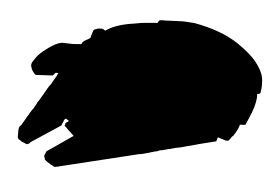

<svg xmlns="http://www.w3.org/2000/svg" viewBox="-41 -541 853 584"><g transform="rotate(5 385.5 -249.5)"><path d="M168 -388.7 134.8 -389.6Q113.3 -386.7 79.1 -358.4Q63.5 -345.7 56.6 -334Q46.9 -321.3 46.9 -314.5Q45.9 -313.5 50.8 -299.8Q52.7 -296.9 55.2 -293.5Q57.6 -290 58.6 -289.1Q62.5 -285.2 63.5 -285.2L115.2 -288.1L123 -296.9H131.8Q130.9 -296.9 127 -287.1L121.1 -277.3L112.3 -261.7Q103.5 -251 91.8 -228.5Q89.8 -225.6 83 -213.9Q83 -212.9 80.1 -209Q77.1 -205.1 75.2 -201.2Q71.3 -192.4 69.3 -190.4Q69.3 -189.5 68.4 -188.5Q66.4 -183.6 65.4 -182.6Q60.5 -177.7 59.6 -174.8Q52.7 -165 52.7 -163.1L48.8 -157.2L40 -141.6Q34.2 -132.8 34.2 -131.8L33.2 -129.9L30.3 -127L28.3 -125L27.3 -123V-122.1Q26.4 -122.1 26.4 -119.1Q25.4 -118.2 25.4 -112.3V-102.5V-93.8Q25.4 -88.9 26.4 -88.9L28.3 -86.9Q29.3 -85.9 29.3 -85Q33.2 -84 35.2 -82Q39.1 -78.1 42 -78.1Q43 -78.1 48.8 -75.2L53.7 -73.2Q54.7 -72.3 58.6 -74.2Q62.5 -76.2 63.5 -77.1Q64.5 -78.1 64.5 -79.1Q64.5 -80.1 65.4 -80.1L154.3 -138.7L155.3 -140.6Q155.3 -142.6 156.2 -143.6L157.2 -146.5Q156.2 -143.6 160.2 -152.3Q160.2 -154.3 161.1 -155.3Q161.1 -156.2 162.1 -157.2Q164.1 -159.2 164.1 -160.2Q168 -160.2 168.9 -159.2Q172.9 -157.2 173.8 -156.2L175.8 -154.3L173.8 -152.3Q169.9 -150.4 168 -148.4L166 -146.5V-142.6Q166 -141.6 165 -140.6L164.1 -138.7V-137.7Q164.1 -139.6 168.9 -134.8L179.7 -124Q182.6 -122.1 189.5 -115.2L194.3 -110.4L116.2 -56.6L111.3 -44.9Q109.4 -43 111.3 -39.1L113.3 -33.2Q112.3 -32.2 114.3 -30.3L119.1 -26.4L130.9 -18.6Q139.6 -14.6 141.6 -12.7Q142.6 -11.7 148.4 -11.7Q150.4 -13.7 154.3 -12.7Q155.3 -12.7 156.2 -13.7L396.5 -72.3Q407.2 -73.2 432.6 -81.1Q432.6 -81.1 434.6 -82Q437.5 -82 439.5 -83L445.3 -85Q446.3 -85 449.2 -85.4Q452.1 -85.9 453.1 -86.9Q454.1 -87.9 460.9 -89.8Q464.8 -90.8 468.8 -90.8Q469.7 -91.8 472.2 -92.3Q474.6 -92.8 475.6 -92.8Q478.5 -93.8 484.4 -95.7Q486.3 -95.7 489.3 -96.2Q492.2 -96.7 494.1 -97.7Q506.8 -101.6 518.6 -103.5Q519.5 -103.5 525.4 -105Q531.2 -106.4 537.1 -108.4Q541 -109.4 554.7 -112.8Q568.4 -116.2 577.1 -119.1Q610.4 -127 627.9 -131.8L631.8 -144.5L656.2 -136.7H664.1L665 -137.7Q668 -140.6 668.9 -142.6L670.9 -144.5Q671.9 -145.5 673.8 -149.4Q673.8 -150.4 675.8 -151.4L677.7 -152.3L678.7 -154.3Q691.4 -172.9 695.3 -188.5L711.9 -189.5L728.5 -228.5Q742.2 -266.6 739.3 -286.1L748 -288.1L749 -290L751 -302.7Q752 -312.5 751 -327.1Q750 -351.6 726.6 -381.8Q708 -406.2 666 -434.6Q613.3 -469.7 530.3 -484.4Q496.1 -487.3 488.3 -486.3L443.4 -484.4H432.6H428.7Q427.7 -483.4 424.8 -483.4Q423.8 -482.4 422.9 -482.4L418 -474.6H412.1L389.6 -472.7Q371.1 -471.7 347.7 -466.8Q292 -459 261.7 -437.5L260.7 -438.5Q259.8 -439.5 258.8 -439.5Q258.8 -441.4 255.9 -441.4Q253.9 -441.4 252.9 -442.4Q250 -444.3 248 -442.4H243.2Q238.3 -442.4 237.3 -441.4Q236.3 -440.4 235.4 -440.4Q234.4 -439.5 232.4 -439.5Q227.5 -438.5 225.6 -433.6Q218.8 -413.1 219.7 -413.1Q219.7 -412.1 218.8 -411.1Q217.8 -411.1 216.8 -410.2L214.8 -409.2Q212.9 -408.2 212.9 -407.2Q209 -406.2 207 -404.3Q196.3 -399.4 193.4 -390.6Z"/></g></svg>

Font: My Font
Style: x-wing-ships
Weight: 500
Version: Version 0.001